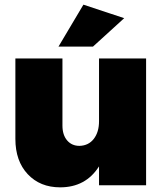

<svg xmlns="http://www.w3.org/2000/svg" viewBox="-20 -795 708 824"><path d="M46 -199V-544H248V-256Q248 -216 268 -192.5Q288 -169 321 -169Q360 -170 382.5 -199Q405 -228 405 -275V-544H607V0H405V-81Q348 9 238 9Q152 9 99 -47.5Q46 -104 46 -199ZM231 -595 338 -775 513 -717 379 -595Z"/></svg>

Font: Trueno
Style: ExBd
Weight: 800
Designer: Julieta Ulanovsky
Foundry: Julieta Ulanovsky
Version: Version 3.001b